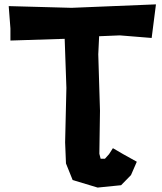

<svg xmlns="http://www.w3.org/2000/svg" viewBox="-20 -680 734 871"><path d="M19.5 -652.3 27.3 -550.8V-496.1L273.4 -503.9L281.2 -281.2L275.4 -34.2L279.3 61.5L309.6 136.7L422.9 170.9L529.3 160.2L574.2 114.3L600.6 53.7L539.1 19.5L492.2 -7.8L474.6 19.5L456.1 40H436.5L430.7 17.6L433.6 -177.7L425.8 -433.6L429.7 -515.6L523.4 -519.5L668 -507.8L687.5 -660.2L304.7 -644.5Z"/></svg>

Font: MaokenAssortedSans-TC
Style: Regular
Weight: 500
Version: Version 0.83